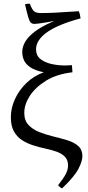

<svg xmlns="http://www.w3.org/2000/svg" viewBox="-20 -793 478 1044"><path d="M176 -525Q176 -491 200 -472Q224 -453 260 -445Q296 -437 333 -437Q353 -437 371 -439Q372 -430 372.5 -420Q373 -410 374 -400Q288 -390 230 -354Q172 -318 142 -271.5Q112 -225 112 -179Q112 -138 135 -113.5Q158 -89 193.5 -75Q229 -61 270 -51Q311 -41 347 -30Q383 -19 405.5 1Q428 21 428 56Q428 84 406 126Q384 168 318 231Q311 229 306 224.5Q301 220 296 214Q326 176 338 152.5Q350 129 350 107Q350 77 333 59.5Q316 42 288.5 32Q261 22 227.5 15Q194 8 161 -2.5Q128 -13 100.5 -30.5Q73 -48 56 -78Q39 -108 39 -156Q39 -205 61 -253.5Q83 -302 123 -341Q163 -380 218 -400Q169 -410 143.5 -428Q118 -446 109.5 -467.5Q101 -489 101 -509Q101 -606 275 -679Q260 -676 236.5 -672Q213 -668 193.5 -665.5Q174 -663 168 -663Q155 -663 147.5 -670Q140 -677 133.5 -699.5Q127 -722 116 -770Q128 -773 142 -773Q154 -741 165.5 -731.5Q177 -722 202 -722Q241 -722 286.5 -724.5Q332 -727 408 -732Q412 -725 414.5 -713.5Q417 -702 418 -693Q295 -660 235.5 -617.5Q176 -575 176 -525Z"/></svg>

Font: ChillKai
Style: Regular
Weight: 400
Designer: ChillType
Foundry: 寒蝉字型
Version: Version 2.000